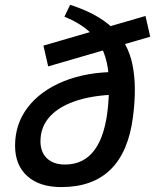

<svg xmlns="http://www.w3.org/2000/svg" viewBox="-20 -760 638 790"><path d="M245.1 -691.4 268.6 -740.2Q382.8 -703.6 444.6 -643.8Q506.3 -584 524.9 -494.9Q543.5 -405.8 527.3 -280.3Q490.7 9.8 231.9 9.8Q142.6 9.8 92.3 -35.4Q42 -80.6 42 -160.6Q42 -250.5 94.7 -318.8Q147.5 -387.2 241.9 -425.5Q336.4 -463.9 460.4 -463.9L482.9 -371.1Q377.9 -371.1 302.5 -348.1Q227.1 -325.2 186.8 -282.2Q146.5 -239.3 146.5 -178.7Q146.5 -133.8 173.3 -108.4Q200.2 -83 247.6 -83Q402.8 -83 424.8 -325.2Q430.7 -393.6 427 -449.2Q423.3 -504.9 404.5 -549.8Q385.7 -594.7 347.4 -629.9Q309.1 -665 245.1 -691.4ZM178.2 -486.8 158.7 -572.3 578.6 -694.3 598.1 -608.9Z"/></svg>

Font: Cascadia Code
Style: Italic
Weight: 400
Italic angle: -10°
Designer: Aaron Bell
Foundry: Saja Typeworks
Version: Version 2407.024